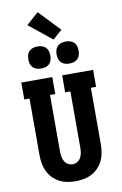

<svg xmlns="http://www.w3.org/2000/svg" viewBox="-123 -1264 847 1338"><g transform="rotate(-10 300.0 -595.0)"><path d="M300 8Q270 8 241 2.5Q212 -3 186 -16.5Q160 -30 139 -52Q118 -74 105.5 -100.5Q93 -127 88 -156Q83 -185 83 -215V-615H46V-735H265V-615H228V-215Q228 -197 231 -179.5Q234 -162 242.5 -146.5Q251 -131 266.5 -121.5Q282 -112 300 -112Q318 -112 333.5 -121.5Q349 -131 357.5 -146.5Q366 -162 369 -179.5Q372 -197 372 -215V-615H335V-735H554V-615H517V-215Q517 -185 512 -156Q507 -127 494.5 -100.5Q482 -74 461 -52Q440 -30 414 -16.5Q388 -3 359 2.5Q330 8 300 8ZM400 -807Q384 -807 368.5 -811.5Q353 -816 342 -827Q331 -838 326.5 -853.5Q322 -869 322 -885Q322 -901 326.5 -916.5Q331 -932 342 -943Q353 -954 368.5 -958.5Q384 -963 400 -963Q416 -963 431.5 -958.5Q447 -954 458 -943Q469 -932 473.5 -916.5Q478 -901 478 -885Q478 -869 473.5 -853.5Q469 -838 458 -827Q447 -816 431.5 -811.5Q416 -807 400 -807ZM200 -807Q184 -807 168.5 -811.5Q153 -816 142 -827Q131 -838 126.5 -853.5Q122 -869 122 -885Q122 -901 126.5 -916.5Q131 -932 142 -943Q153 -954 168.5 -958.5Q184 -963 200 -963Q216 -963 231.5 -958.5Q247 -954 258 -943Q269 -932 273.5 -916.5Q278 -901 278 -885Q278 -869 273.5 -853.5Q269 -838 258 -827Q247 -816 231.5 -811.5Q216 -807 200 -807ZM319 -991 157 -1122 243 -1198 385 -1049Z"/></g></svg>

Font: Iosevka Slab Heavy Extended
Style: Regular
Weight: 900
Width: 7
Monospace: yes
Designer: Belleve Invis
Foundry: Belleve Invis
Version: Version 11.1.0; ttfautohint (v1.8.3)